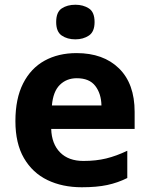

<svg xmlns="http://www.w3.org/2000/svg" viewBox="-20 -780 631 810"><path d="M303 -556Q416 -556 482 -491.5Q548 -427 548 -308V-236H196Q198 -173 233.5 -137Q269 -101 332 -101Q385 -101 428 -111.5Q471 -122 517 -144V-29Q477 -9 432.5 0.5Q388 10 325 10Q243 10 180 -20.5Q117 -51 81 -113Q45 -175 45 -269Q45 -364 77.5 -428Q110 -492 168 -524Q226 -556 303 -556ZM304 -450Q261 -450 232.5 -422Q204 -394 199 -335H408Q407 -385 382 -417.5Q357 -450 304 -450ZM298 -760Q331 -760 355 -744.5Q379 -729 379 -687Q379 -646 355 -630Q331 -614 298 -614Q264 -614 240.5 -630Q217 -646 217 -687Q217 -729 240.5 -744.5Q264 -760 298 -760Z"/></svg>

Font: Noto IKEA Arabic
Style: Bold
Weight: 700
Designer: Monotype Design Team
Foundry: Monotype Imaging Inc.
Version: Version 1.200